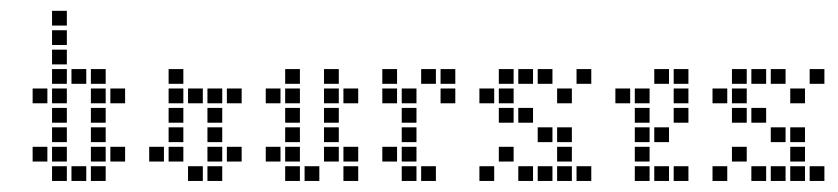

<svg xmlns="http://www.w3.org/2000/svg" viewBox="-20 -337 1540 353"><path d="M111.4 -31.4V-4.3H138.6V-31.4ZM40 -67.1V-40H67.1V-67.1ZM147.1 -67.1V-40H174.3V-67.1ZM147.1 -31.4V-4.3H174.3V-31.4ZM182.9 -67.1V-40H210V-67.1ZM75.7 -31.4V-4.3H102.9V-31.4ZM75.7 -67.1V-40H102.9V-67.1ZM75.7 -102.9V-75.7H102.9V-102.9ZM75.7 -138.6V-111.4H102.9V-138.6ZM75.7 -174.3V-147.1H102.9V-174.3ZM75.7 -210V-182.9H102.9V-210ZM75.7 -245.7V-218.6H102.9V-245.7ZM75.7 -281.4V-254.3H102.9V-281.4ZM75.7 -317.1V-290H102.9V-317.1ZM40 -174.3V-147.1H67.1V-174.3ZM111.4 -210V-182.9H138.6V-210ZM147.1 -174.3V-147.1H174.3V-174.3ZM147.1 -138.6V-111.4H174.3V-138.6ZM147.1 -102.9V-75.7H174.3V-102.9ZM147.1 -210V-182.9H174.3V-210ZM182.9 -174.3V-147.1H210V-174.3Z M290 -67.1V-40H317.1V-67.1ZM290 -102.9V-75.7H317.1V-102.9ZM290 -138.6V-111.4H317.1V-138.6ZM325.7 -31.4V-4.3H352.9V-31.4ZM361.4 -31.4V-4.3H388.6V-31.4ZM361.4 -174.3V-147.1H388.6V-174.3ZM290 -174.3V-147.1H317.1V-174.3ZM361.4 -138.6V-111.4H388.6V-138.6ZM361.4 -102.9V-75.7H388.6V-102.9ZM361.4 -67.1V-40H388.6V-67.1ZM397.1 -174.3V-147.1H424.3V-174.3ZM325.7 -174.3V-147.1H352.9V-174.3ZM254.3 -67.1V-40H281.4V-67.1ZM290 -210V-182.9H317.1V-210ZM397.1 -67.1V-40H424.3V-67.1Z M504.3 -174.3V-147.1H531.4V-174.3ZM504.3 -138.6V-111.4H531.4V-138.6ZM504.3 -102.9V-75.7H531.4V-102.9ZM504.3 -67.1V-40H531.4V-67.1ZM504.3 -31.4V-4.3H531.4V-31.4ZM468.6 -67.1V-40H495.7V-67.1ZM575.7 -67.1V-40H602.9V-67.1ZM611.4 -31.4V-4.3H638.6V-31.4ZM575.7 -102.9V-75.7H602.9V-102.9ZM575.7 -138.6V-111.4H602.9V-138.6ZM575.7 -174.3V-147.1H602.9V-174.3ZM611.4 -174.3V-147.1H638.6V-174.3ZM575.7 -210V-182.9H602.9V-210ZM504.3 -210V-182.9H531.4V-210ZM468.6 -174.3V-147.1H495.7V-174.3ZM540 -31.4V-4.3H567.1V-31.4ZM611.4 -67.1V-40H638.6V-67.1Z M718.6 -31.4V-4.3H745.7V-31.4ZM718.6 -67.1V-40H745.7V-67.1ZM718.6 -102.9V-75.7H745.7V-102.9ZM718.6 -138.6V-111.4H745.7V-138.6ZM718.6 -174.3V-147.1H745.7V-174.3ZM682.9 -210V-182.9H710V-210ZM754.3 -31.4V-4.3H781.4V-31.4ZM682.9 -67.1V-40H710V-67.1ZM790 -210V-182.9H817.1V-210ZM790 -174.3V-147.1H817.1V-174.3ZM754.3 -210V-182.9H781.4V-210ZM682.9 -174.3V-147.1H710V-174.3Z M1004.3 -67.1V-40H1031.4V-67.1ZM968.6 -31.4V-4.3H995.7V-31.4ZM932.9 -31.4V-4.3H960V-31.4ZM897.1 -67.1V-40H924.3V-67.1ZM1004.3 -31.4V-4.3H1031.4V-31.4ZM1040 -31.4V-4.3H1067.1V-31.4ZM897.1 -138.6V-111.4H924.3V-138.6ZM932.9 -210V-182.9H960V-210ZM968.6 -210V-182.9H995.7V-210ZM1004.3 -174.3V-147.1H1031.4V-174.3ZM1004.3 -102.9V-75.7H1031.4V-102.9ZM968.6 -102.9V-75.7H995.7V-102.9ZM1040 -210V-182.9H1067.1V-210ZM897.1 -210V-182.9H924.3V-210ZM897.1 -174.3V-147.1H924.3V-174.3ZM861.4 -31.4V-4.3H888.6V-31.4ZM861.4 -174.3V-147.1H888.6V-174.3ZM932.9 -138.6V-111.4H960V-138.6Z M1147.1 -67.1V-40H1174.3V-67.1ZM1147.1 -102.9V-75.7H1174.3V-102.9ZM1147.1 -138.6V-111.4H1174.3V-138.6ZM1147.1 -174.3V-147.1H1174.3V-174.3ZM1182.9 -210V-182.9H1210V-210ZM1182.9 -31.4V-4.3H1210V-31.4ZM1218.6 -174.3V-147.1H1245.7V-174.3ZM1218.6 -138.6V-111.4H1245.7V-138.6ZM1182.9 -102.9V-75.7H1210V-102.9ZM1218.6 -31.4V-4.3H1245.7V-31.4ZM1147.1 -31.4V-4.3H1174.3V-31.4ZM1111.4 -174.3V-147.1H1138.6V-174.3ZM1218.6 -210V-182.9H1245.7V-210Z M1432.9 -67.1V-40H1460V-67.1ZM1397.1 -31.4V-4.3H1424.3V-31.4ZM1361.4 -31.4V-4.3H1388.6V-31.4ZM1325.7 -67.1V-40H1352.9V-67.1ZM1432.9 -31.4V-4.3H1460V-31.4ZM1468.6 -31.4V-4.3H1495.7V-31.4ZM1325.7 -138.6V-111.4H1352.9V-138.6ZM1361.4 -210V-182.9H1388.6V-210ZM1397.1 -210V-182.9H1424.3V-210ZM1432.9 -174.3V-147.1H1460V-174.3ZM1432.9 -102.9V-75.7H1460V-102.9ZM1397.1 -102.9V-75.7H1424.3V-102.9ZM1468.6 -210V-182.9H1495.7V-210ZM1325.7 -210V-182.9H1352.9V-210ZM1325.7 -174.3V-147.1H1352.9V-174.3ZM1290 -31.4V-4.3H1317.1V-31.4ZM1290 -174.3V-147.1H1317.1V-174.3ZM1361.4 -138.6V-111.4H1388.6V-138.6Z"/></svg>

Font: Gossip Low Square
Style: Regular
Weight: 400
Width: 3
Designer: Deborah Khodanovich
Version: Version 1.001;Glyphs 3.3.1 (3343)